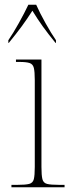

<svg xmlns="http://www.w3.org/2000/svg" viewBox="-20 -786 298 806"><path d="M28 0V-10H53Q87 -10 102.5 -14Q118 -18 122 -34Q126 -50 126 -85V-450Q126 -485 122 -501Q118 -517 104 -521.5Q90 -526 61 -526H47V-536H154V-85Q154 -50 158 -34Q162 -18 177.5 -14Q193 -10 228 -10H251V0ZM15 -617Q35 -646 59 -689Q83 -732 99 -766H132Q147 -732 171 -689Q195 -646 215 -617V-606H213Q182 -644 160 -674.5Q138 -705 116 -741Q93 -705 70.5 -674.5Q48 -644 17 -606H15Z"/></svg>

Font: Noto Serif Display SemiCondensed Thin
Style: Regular
Weight: 100
Width: 4
Designer: Monotype Design Team
Foundry: Monotype Imaging Inc.
Version: Version 2.009